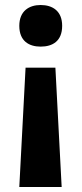

<svg xmlns="http://www.w3.org/2000/svg" viewBox="-20 -566 326 766"><path d="M228 -463C228 -522 190 -546 142 -546C96 -546 57 -522 57 -463C57 -402 96 -380 142 -380C190 -380 228 -402 228 -463ZM82 -296 57 180H226L201 -296Z"/></svg>

Font: Noto Traditional Nushu
Style: Bold
Weight: 700
Designer: LIU Zhao
Foundry: LiuZhao Studio
Version: Version 2.003